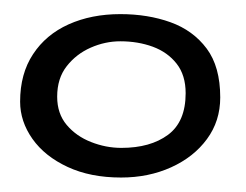

<svg xmlns="http://www.w3.org/2000/svg" viewBox="-20 -656 348 272"><path d="M151.5 -404.5Q108 -404.5 75.8 -419.5Q43.5 -434.5 26 -459.2Q8.5 -484 8.5 -512Q8.5 -551.5 26.8 -579.2Q45 -607 77.2 -621.5Q109.5 -636 150.5 -636Q189.5 -636 221.5 -624.5Q253.5 -613 272.8 -587.2Q292 -561.5 292 -518Q292 -484.5 273.2 -459Q254.5 -433.5 222.5 -419Q190.5 -404.5 151.5 -404.5ZM152 -446.5Q193 -446.5 218 -465Q243 -483.5 243 -524Q243 -549.5 230.2 -565.8Q217.5 -582 196.5 -589.8Q175.5 -597.5 150.5 -597.5Q129 -597.5 108.5 -588.5Q88 -579.5 74.5 -562.2Q61 -545 61 -519Q61 -495 74.5 -479Q88 -463 109 -454.8Q130 -446.5 152 -446.5Z"/></svg>

Font: Gluten Light
Style: Regular
Weight: 300
Designer: Tyler Finck
Foundry: Etcetera Type Company
Version: Version 1.300